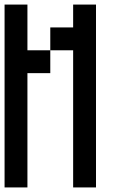

<svg xmlns="http://www.w3.org/2000/svg" viewBox="-20 -920 540 840"><path d="M0 -100V-900H100V-700H200V-600H100V-100ZM200 -700V-800H300V-900H400V-100H300V-700Z"/></svg>

Font: GalmuriMono9 Regular
Style: Regular
Weight: 400
Designer: Lee Minseo (quiple)
Version: Version 2.399;hotconv 1.1.1;makeotfexe 2.6.0 DEVELOPMENT